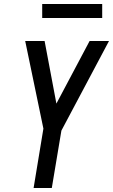

<svg xmlns="http://www.w3.org/2000/svg" viewBox="-20 -940 565 960"><path d="M148 0 197 -297 106 -735H203L262 -422L428 -735H525L287 -287L239 0ZM491 -850H191V-920H491Z"/></svg>

Font: Iosevka SS04 Medium Oblique
Style: Regular
Weight: 500
Italic angle: -9°
Monospace: yes
Designer: Belleve Invis
Foundry: Belleve Invis
Version: Version 19.0.0; ttfautohint (v1.8.4)